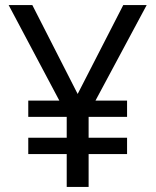

<svg xmlns="http://www.w3.org/2000/svg" viewBox="-20 -734 612 754"><path d="M285 -365 464 -714H556L355 -339H479V-275H328V-193H479V-129H328V0H242V-129H91V-193H242V-275H91V-339H213L14 -714H107Z"/></svg>

Font: Noto Sans Nag Mundari
Style: Regular
Weight: 400
Designer: Muthu Nedumaran
Version: Version 1.000; ttfautohint (v1.8.4.7-5d5b)